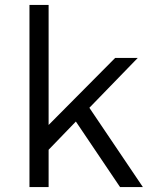

<svg xmlns="http://www.w3.org/2000/svg" viewBox="-20 -762 613 782"><path d="M178 -152V0H100V-742H178V-253L449 -526H541L344 -323L562 0H469L289 -267Z"/></svg>

Font: Kalaa
Style: Regular
Weight: 400
Version: Version 1.20 June 5, 2016